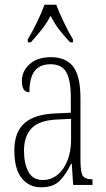

<svg xmlns="http://www.w3.org/2000/svg" viewBox="-20 -786 451 816"><path d="M154 10Q104 10 72.5 -28.5Q41 -67 41 -147Q41 -225 84.5 -263Q128 -301 218 -304L281 -307V-371Q281 -446 261.5 -479.5Q242 -513 195 -513Q149 -513 127 -484Q105 -455 105 -394Q73 -394 73 -441Q73 -484 106 -513.5Q139 -543 197 -543Q259 -543 290.5 -503.5Q322 -464 322 -367V-105Q322 -52 332.5 -38Q343 -24 371 -24H373V0H291L285 -90H282Q262 -47 234.5 -18.5Q207 10 154 10ZM162 -21Q198 -21 225 -43.5Q252 -66 267 -104.5Q282 -143 282 -191V-281L223 -278Q147 -275 114.5 -241Q82 -207 82 -146Q82 -90 101 -55.5Q120 -21 162 -21ZM98 -619Q116 -648 136.5 -690Q157 -732 169 -766H219Q232 -732 252 -690Q272 -648 290 -619V-606H278Q252 -634 232 -659.5Q212 -685 195 -719Q177 -685 156.5 -659.5Q136 -634 111 -606H98Z"/></svg>

Font: Noto Serif Bengali ExtraCondensed ExtraLight
Style: Regular
Weight: 200
Width: 2
Designer: Juan Bruce, Universal Thirst, Indian Type Foundry and the Monotype Design Team.
Foundry: Monotype Imaging Inc.
Version: Version 2.003; ttfautohint (v1.8.4.7-5d5b)